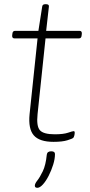

<svg xmlns="http://www.w3.org/2000/svg" viewBox="-20 -670 430 915"><path d="M235 6Q168 6 141 -25Q114 -56 121 -126L159 -487H49Q37 -487 38 -501L39 -509Q40 -523 52 -523H163L181 -638Q182 -650 196 -650H199Q215 -650 213 -638L200 -523H359Q371 -523 370 -509L369 -501Q368 -487 356 -487H197L159 -126Q153 -69 170 -49.5Q187 -30 241 -30Q282 -30 304 -37.5Q326 -45 331 -45Q336 -45 336 -38Q336 -31 334 -23.5Q332 -16 329 -13Q325 -9 301 -1.5Q277 6 235 6ZM158 225Q146 225 146 215Q146 205 158 190Q170 175 184 146Q198 117 203 67Q205 51 224 51Q242 51 242 64Q242 87 233.5 114.5Q225 142 212 167.5Q199 193 184.5 209Q170 225 158 225Z"/></svg>

Font: Asap Expanded Expanded Thin
Style: Italic
Weight: 100
Width: 7
Italic angle: -6°
Designer: Pablo Cosgaya
Foundry: Omnibus-Type
Version: Version 3.001; ttfautohint (v1.8.4.7-5d5b)